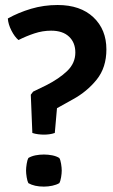

<svg xmlns="http://www.w3.org/2000/svg" viewBox="-20 -716 440 748"><path d="M10.5 -644Q51.5 -667 101 -681.8Q150.5 -696.5 204.5 -696.5Q293 -696.5 343.8 -648.8Q394.5 -601 394.5 -523.5Q394.5 -453 356.8 -406Q319 -359 264 -329L202 -294.5L193.5 -198Q183.5 -194.5 172.8 -193Q162 -191.5 151.5 -191.5Q140.5 -191.5 128.5 -193Q116.5 -194.5 106 -198L100 -347L109 -359L159.5 -383.5Q210 -409 241.8 -439.5Q273.5 -470 273.5 -511.5Q273.5 -550 249 -573.2Q224.5 -596.5 179 -596.5Q146 -596.5 113.8 -585.8Q81.5 -575 52 -560Q37 -572.5 24.5 -597Q12 -621.5 10.5 -644ZM151 -114Q167.5 -114 183.8 -110.8Q200 -107.5 211 -100.5Q215.5 -93.5 218 -78Q220.5 -62.5 220.5 -51.5Q220.5 -40.5 218 -25.2Q215.5 -10 211 -2.5Q200 4 183.8 7.5Q167.5 11 151 11Q114 11 90.5 -2.5Q86.5 -10 84 -25.2Q81.5 -40.5 81.5 -51.5Q81.5 -62.5 84 -78Q86.5 -93.5 90.5 -100.5Q102 -107.5 118 -110.8Q134 -114 151 -114Z"/></svg>

Font: Signika Light Medium
Style: Regular
Weight: 500
Version: Version 2.003;gftools[0.9.32]